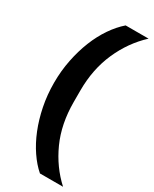

<svg xmlns="http://www.w3.org/2000/svg" viewBox="-228 -815 808 1008"><g transform="rotate(30 175.5 -311.0)"><path d="M37 -312Q37 -384 50.5 -451Q64 -518 87 -575.5Q110 -633 142 -680Q174 -727 212 -760H351Q270 -685 223.5 -579.5Q177 -474 177 -346V-276Q177 -143 224 -39Q271 65 351 138H211Q175 107 143 60Q111 13 87.5 -45.5Q64 -104 50.5 -171.5Q37 -239 37 -312Z"/></g></svg>

Font: IBM Plex Sans Devanagari
Style: Bold
Weight: 700
Designer: Mike Abbink, Paul van der Laan, Pieter van Rosmalen, Erin McLaughlin
Foundry: Bold Monday
Version: Version 1.1